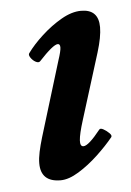

<svg xmlns="http://www.w3.org/2000/svg" viewBox="-40 -448 337 493"><g transform="rotate(-5 128.5 -201.5)"><path d="M97 13Q46 13 46 -35Q46 -48 49.5 -64.5Q53 -81 59 -101L118 -294Q126 -318 126 -327Q126 -336 120 -336Q108 -336 71 -296Q67 -292 59.5 -296Q52 -300 47 -307.5Q42 -315 45 -319Q60 -340 84.5 -362.5Q109 -385 136 -400.5Q163 -416 187 -416Q232 -416 232 -370Q232 -345 220 -306L167 -136Q156 -101 155 -85Q154 -69 163 -69Q176 -69 207 -108Q210 -112 218 -107.5Q226 -103 232.5 -96.5Q239 -90 236 -86Q219 -65 194.5 -42Q170 -19 144 -3Q118 13 97 13Z"/></g></svg>

Font: Junicode
Style: Bold Italic
Weight: 700
Italic angle: -11°
Designer: Peter S. Baker
Version: Version 2.100; ttfautohint (v1.8.4)